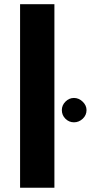

<svg xmlns="http://www.w3.org/2000/svg" viewBox="-20 -876 424 896"><path d="M73.7 0V-856.4H233.9V0ZM268.6 -362.3Q268.6 -384.8 285.6 -401.9Q302.7 -418.9 325.2 -418.9Q347.7 -418.9 365.7 -401.6Q383.8 -384.3 383.8 -362.3Q383.8 -338.4 366 -321.8Q348.1 -305.2 325.2 -305.2Q302.2 -305.2 285.4 -321.8Q268.6 -338.4 268.6 -362.3Z"/></svg>

Font: Now Alt
Style: Bold
Weight: 700
Designer: Alfredo Marco Pradil
Foundry: Alfredo Marco Pradil
Version: Version 1.002;PS 001.002;hotconv 1.0.88;makeotf.lib2.5.64775